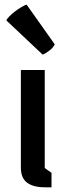

<svg xmlns="http://www.w3.org/2000/svg" viewBox="-20 -797 294 817"><path d="M68.8 -499H170.4V-82L199.2 -61.5V0H171.4L170.4 -1V0Q122.1 0 95.5 -19.5Q68.8 -39.1 68.8 -84ZM6.8 -710.4Q10.3 -717.8 20.8 -728.3Q31.2 -738.8 44.4 -748.8Q57.6 -758.8 71 -766.8Q84.5 -774.9 93.3 -777.3L212.9 -608.4Q210.4 -602.5 205.1 -595.9Q199.7 -589.4 192.4 -583.5Q185.1 -577.6 177 -572.5Q168.9 -567.4 161.6 -564.5Z"/></svg>

Font: Basic
Style: Regular
Weight: 400
Designer: Magnus Gaarde
Foundry: Magnus Gaarde
Version: Version 1.003; ttfautohint (v1.1) -l 6 -r 16 -G 0 -x 16 -D l